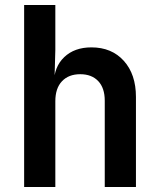

<svg xmlns="http://www.w3.org/2000/svg" viewBox="-20 -750 640 770"><path d="M76.8 0V-730H201.9V-550L199 -445H232.6L196 -415.8Q196.6 -482 237.7 -521Q278.7 -560 346.6 -560Q427.8 -560 476.5 -506.1Q525.2 -452.1 525.2 -361.2V0H400.1V-346.2Q400.1 -397.1 373.9 -424.8Q347.6 -452.4 301.8 -452.4Q255.2 -452.4 228.5 -424.1Q201.9 -395.9 201.9 -344.1V0Z"/></svg>

Font: Pitagon Sans Mono
Style: Regular
Weight: 400
Monospace: yes
Designer: Travis Tran
Foundry: Pitagon
Version: Version 1.001;gftools[0.9.26]